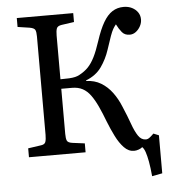

<svg xmlns="http://www.w3.org/2000/svg" viewBox="-58 -765 864 966"><g transform="rotate(-5 374.0 -281.5)"><path d="M671 149Q667 105 661.5 75Q656 45 649.5 26Q643 7 634 -1Q628 5 615.5 9.5Q603 14 592 14Q564 14 541.5 -9.5Q519 -33 501 -69Q483 -105 468 -143Q451 -188 435 -222.5Q419 -257 401.5 -281Q384 -305 361.5 -317Q339 -329 308 -329H254V-101Q254 -77 259 -66.5Q264 -56 286 -53L348 -45V0H62V-45L124 -54Q146 -56 150.5 -69Q155 -82 155 -105V-602Q155 -625 150 -635Q145 -645 122 -649L62 -658V-703H347V-658L284 -649Q263 -646 258.5 -633.5Q254 -621 254 -598V-377Q280 -377 298 -378Q316 -379 328.5 -382Q341 -385 350 -390Q378 -405 396 -424Q414 -443 429 -473Q444 -503 460 -552Q479 -610 499.5 -645Q520 -680 545 -696Q570 -712 602 -712Q626 -712 644.5 -702.5Q663 -693 673.5 -677.5Q684 -662 684 -642Q684 -624 675 -607.5Q666 -591 652 -580.5Q638 -570 621 -570Q596 -570 582 -587Q568 -604 556 -628Q547 -617 540.5 -605.5Q534 -594 526 -572Q518 -550 503 -504Q488 -458 460.5 -419Q433 -380 382 -360V-357Q424 -356 456.5 -336.5Q489 -317 513 -284.5Q537 -252 553 -212Q574 -163 588 -123.5Q602 -84 617.5 -61Q633 -38 656 -38Q666 -38 676 -46Q686 -54 696 -64L723 -53V139Z"/></g></svg>

Font: Literata 18pt
Style: Regular
Weight: 400
Designer: Latin by Veronika Burian and Jose Scaglione. Greek by Irene Vlachou. Cyrillic by Vera Evstafieva.
Foundry: TypeTogether
Version: Version 3.103;gftools[0.9.29]